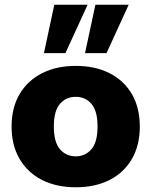

<svg xmlns="http://www.w3.org/2000/svg" viewBox="-20 -782 642 813"><path d="M301 11Q219 11 158 -20Q97 -51 63 -109Q29 -167 29 -246Q29 -326 63 -383.5Q97 -441 158 -472Q219 -503 301 -503Q383 -503 444 -472Q505 -441 538.5 -383.5Q572 -326 572 -246Q572 -167 538.5 -109Q505 -51 444 -20Q383 11 301 11ZM301 -120Q341 -120 367 -150Q393 -180 393 -246Q393 -313 367 -342.5Q341 -372 301 -372Q260 -372 234 -342.5Q208 -313 208 -246Q208 -180 234 -150Q260 -120 301 -120ZM340 -557 384 -762H525L431 -557ZM166 -557 210 -762H351L257 -557Z"/></svg>

Font: Nunito Sans 12pt Black
Style: Regular
Weight: 900
Designer: Vernon Adams
Foundry: Vernon Adams
Version: Version 3.101;gftools[0.9.27]